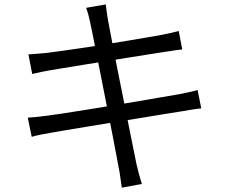

<svg xmlns="http://www.w3.org/2000/svg" viewBox="-20 -811 1040 876"><path d="M391.7 -707Q387.9 -726.4 383.3 -743.2Q378.7 -760.1 373.4 -775.4L462.6 -790.8Q464 -777.1 466.8 -757.6Q469.6 -738.2 472.4 -721.7Q474.2 -712 481 -675.3Q487.8 -638.6 498.4 -583.6Q509 -528.6 521.9 -464.6Q534.8 -400.7 547.8 -335.9Q560.7 -271 572 -214.2Q583.3 -157.3 591.7 -116.9Q600.1 -76.6 602.6 -62.8Q607.6 -41.4 614 -17.2Q620.4 7.1 627.4 28.2L535.7 45.4Q531.7 20 528.8 -3.3Q525.9 -26.6 520.9 -48.6Q518.7 -61.9 511.2 -101.5Q503.7 -141.2 492.9 -197.2Q482.1 -253.2 469.2 -317.6Q456.3 -382 443.9 -446.1Q431.5 -510.1 420.4 -565.1Q409.3 -620.1 401.9 -657.9Q394.5 -695.8 391.7 -707ZM109.7 -562.8Q128.3 -564.2 148.9 -565.7Q169.4 -567.2 193 -569.6Q215.9 -572.6 256.8 -578.1Q297.7 -583.6 349.5 -591.4Q401.3 -599.2 456.8 -608Q512.3 -616.8 564.3 -625.6Q616.3 -634.4 658 -641.4Q699.7 -648.4 723.6 -653Q745.5 -657.4 764.2 -661.8Q783 -666.1 795.4 -669.7L811.6 -585.5Q800.5 -584.5 780.1 -581.5Q759.7 -578.5 739.9 -575.5Q714.1 -571.5 671.1 -564.9Q628 -558.2 575.6 -549.7Q523.2 -541.2 467.9 -532.5Q412.6 -523.8 361.3 -515.5Q309.9 -507.2 269.9 -500.5Q229.8 -493.9 208 -490.3Q187.2 -486.5 168.4 -482.8Q149.5 -479 127 -473.4ZM106.6 -274.1Q124.5 -275.1 149.9 -277.7Q175.3 -280.3 194.8 -283.1Q221.8 -286.5 267.4 -293.5Q313 -300.5 370.5 -309.8Q428 -319.1 489.4 -328.9Q550.7 -338.7 608.8 -348.8Q667 -358.9 715.3 -367.2Q763.6 -375.5 793.5 -380.5Q822.5 -385.9 844 -390.8Q865.6 -395.6 881.5 -400.4L898.3 -316.4Q883 -315.4 859.7 -311.6Q836.4 -307.9 808 -302.9Q774.6 -297.9 725.3 -289.8Q676 -281.6 617.7 -272.1Q559.5 -262.6 499.1 -253.1Q438.7 -243.6 383.1 -234.1Q327.5 -224.6 283 -217.5Q238.6 -210.3 213 -205.3Q183.9 -200.5 162.5 -196.1Q141.1 -191.7 124.7 -186.7Z"/></svg>

Font: Noto Sans TC Thin
Style: Regular
Weight: 100
Designer: Ryoko NISHIZUKA 西塚涼子 (kana, bopomofo & ideographs); Paul D. Hunt (Latin, Greek & Cyrillic); Sandoll Communications 산돌커뮤니
Foundry: Adobe
Version: Version 2.004-H2;hotconv 1.0.118;makeotfexe 2.5.65603